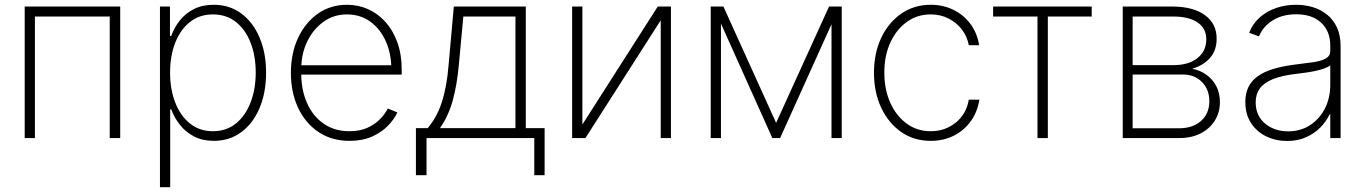

<svg xmlns="http://www.w3.org/2000/svg" viewBox="-20 -573 5667 797"><path d="M82.5 0V-545.9H479V0H435.5V-504.4H125V0Z M644 204.1V-545.9H685.5V-423.8H690.9Q703.1 -459 726.8 -488.5Q750.5 -518.1 785.4 -535.6Q820.3 -553.2 867.2 -553.2Q932.6 -553.2 981.4 -517.1Q1030.3 -481 1057.4 -417.2Q1084.5 -353.5 1084.5 -271.5Q1084.5 -189 1057.6 -125Q1030.8 -61 981.9 -24.7Q933.1 11.7 867.7 11.7Q820.8 11.7 785.9 -6.3Q751 -24.4 727.3 -54.2Q703.6 -84 690.9 -119.1H686.5V204.1ZM863.8 -28.3Q919.9 -28.3 959.5 -60.5Q999 -92.8 1020.3 -147.9Q1041.5 -203.1 1041.5 -272Q1041.5 -340.3 1020.5 -395Q999.5 -449.7 959.7 -481.4Q919.9 -513.2 863.8 -513.2Q808.6 -513.2 768.8 -481.9Q729 -450.7 707.5 -396Q686 -341.3 686 -272Q686 -202.1 707.5 -147Q729 -91.8 768.8 -60.1Q808.6 -28.3 863.8 -28.3Z M1430.7 11.7Q1356.9 11.7 1302.2 -24.9Q1247.6 -61.5 1217.5 -125.5Q1187.5 -189.5 1187.5 -270.5Q1187.5 -352.1 1217.5 -416Q1247.6 -480 1300 -516.6Q1352.5 -553.2 1419.9 -553.2Q1466.3 -553.2 1507.3 -535.2Q1548.3 -517.1 1579.8 -482.2Q1611.3 -447.3 1629.4 -397.2Q1647.5 -347.2 1647.5 -283.7V-263.2H1215.3V-302.2H1624L1604.5 -286.6Q1604.5 -350.1 1581.5 -401.6Q1558.6 -453.1 1517.1 -483.2Q1475.6 -513.2 1419.9 -513.2Q1365.7 -513.2 1323 -482.7Q1280.3 -452.1 1255.4 -400.9Q1230.5 -349.6 1230.5 -286.1V-268.1Q1230.5 -199.7 1254.4 -145.5Q1278.3 -91.3 1323.2 -59.8Q1368.2 -28.3 1430.7 -28.3Q1475.6 -28.3 1507.3 -43.5Q1539.1 -58.6 1559.6 -80.6Q1580.1 -102.5 1589.8 -122.6L1629.4 -106.4Q1617.2 -79.1 1591.1 -51.8Q1564.9 -24.4 1524.9 -6.3Q1484.9 11.7 1430.7 11.7Z M1706.5 154.3V-41H1755.4Q1773.9 -63.5 1788.3 -89.1Q1802.7 -114.7 1813.2 -146.5Q1823.7 -178.2 1831.1 -217.3Q1838.4 -256.3 1842.3 -305.2L1863.8 -545.9H2162.6V-41H2240.7V154.3H2197.8V0H1750.5V154.3ZM1806.2 -41H2119.6V-504.4H1903.3L1884.8 -305.2Q1877 -218.8 1858.9 -154.5Q1840.8 -90.3 1806.2 -41Z M2397.5 -56.2 2710.4 -545.9H2765.1V0H2722.7V-488.8L2410.2 0H2355V-545.9H2397.5Z M3201.7 -63 3421.4 -545.9H3464.8L3218.3 0H3186L2940.9 -545.9H2982.9ZM2972.7 -545.9V0H2930.2V-545.9ZM3431.6 0V-545.9H3474.1V0Z M3843.3 11.7Q3773.9 11.7 3720.9 -25.1Q3668 -62 3637.9 -126Q3607.9 -189.9 3607.9 -271Q3607.9 -352.1 3637.9 -415.8Q3668 -479.5 3721.2 -516.4Q3774.4 -553.2 3843.3 -553.2Q3895 -553.2 3937.7 -532.2Q3980.5 -511.2 4008.5 -473.4Q4036.6 -435.5 4044.4 -385.3H4001.5Q3995.1 -420.9 3973.1 -450Q3951.2 -479 3917.7 -496.1Q3884.3 -513.2 3843.3 -513.2Q3787.6 -513.2 3744.4 -482.2Q3701.2 -451.2 3676 -396.7Q3650.9 -342.3 3650.9 -272Q3650.9 -202.1 3675.3 -147.2Q3699.7 -92.3 3743.2 -60.3Q3786.6 -28.3 3843.3 -28.3Q3903.3 -28.3 3947.3 -64Q3991.2 -99.6 4001.5 -159.2H4045.4Q4037.6 -108.9 4010 -70.3Q3982.4 -31.7 3939.7 -10Q3897 11.7 3843.3 11.7Z M4102.5 -504.4V-545.9H4511.7V-504.4H4329.6V0H4286.6V-504.4Z M4640.6 0V-545.9H4847.7Q4933.6 -545.4 4982.2 -509.8Q5030.8 -474.1 5030.3 -412.1Q5030.3 -364.3 5003.4 -333.3Q4976.6 -302.2 4929.2 -287.6Q4961.9 -281.2 4987.8 -262.7Q5013.7 -244.1 5028.8 -215.6Q5043.9 -187 5043.9 -148.9Q5043.9 -106 5022.7 -72.3Q5001.5 -38.6 4963.9 -19.3Q4926.3 0 4876 0ZM4681.6 -40.5H4876Q4932.1 -41 4966.1 -71.5Q5000 -102.1 5000 -152.8Q5000 -201.7 4969.2 -232.7Q4938.5 -263.7 4890.1 -263.7H4681.6ZM4681.6 -302.7H4854.5Q4915 -303.2 4951.4 -332.5Q4987.8 -361.8 4987.3 -410.2Q4987.3 -455.6 4950.7 -480.2Q4914.1 -504.9 4847.7 -504.4H4681.6Z M5323.2 12.2Q5275.9 12.2 5236.3 -6.8Q5196.8 -25.9 5173.1 -62.3Q5149.4 -98.6 5149.4 -149.9Q5149.4 -184.1 5161.6 -210.2Q5173.8 -236.3 5199 -255.1Q5224.1 -273.9 5263.4 -286.1Q5302.7 -298.3 5357.4 -305.2Q5399.4 -310.1 5432.1 -314.9Q5464.8 -319.8 5483.4 -330.3Q5502 -340.8 5502 -361.3V-383.8Q5502 -443.4 5464.4 -478.5Q5426.8 -513.7 5360.8 -513.7Q5302.7 -513.7 5262.5 -488Q5222.2 -462.4 5206.1 -421.9L5165 -437Q5181.2 -476.6 5210.9 -502.2Q5240.7 -527.8 5279.3 -540.5Q5317.9 -553.2 5359.9 -553.2Q5396.5 -553.2 5429.7 -543.2Q5462.9 -533.2 5489 -512Q5515.1 -490.7 5530 -458.3Q5544.9 -425.8 5544.9 -380.9V0H5502V-98.1H5499Q5484.9 -67.9 5460 -43Q5435.1 -18.1 5400.6 -2.9Q5366.2 12.2 5323.2 12.2ZM5327.1 -27.8Q5378.4 -27.8 5417.7 -53.2Q5457 -78.6 5479.5 -122.3Q5502 -166 5502 -221.2V-301.8Q5493.7 -294.9 5478.3 -289.3Q5462.9 -283.7 5443.6 -279.3Q5424.3 -274.9 5403.3 -272Q5382.3 -269 5362.3 -266.6Q5302.2 -259.8 5264.9 -244.9Q5227.5 -230 5210 -206.3Q5192.4 -182.6 5192.4 -148.4Q5192.4 -92.8 5231.2 -60.3Q5270 -27.8 5327.1 -27.8Z"/></svg>

Font: Inter Tight ExtraLight
Style: Regular
Weight: 250
Designer: Rasmus Andersson
Foundry: rsms
Version: Version 3.004